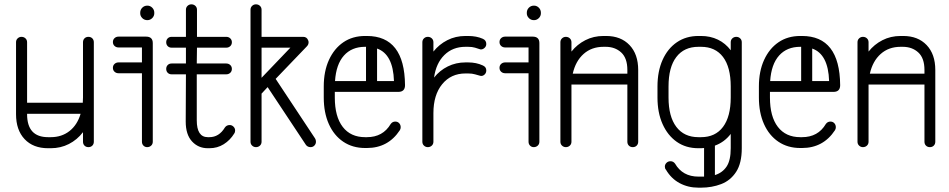

<svg xmlns="http://www.w3.org/2000/svg" viewBox="-20 -679 4381 886"><path d="M413 -25Q413 -14 406 -7Q399 0 388 0Q377 0 370 -7Q363 -14 363 -25V-69Q336 -34 298 -14.5Q260 5 214 5H202Q133 5 93.5 -37Q54 -79 54 -152V-484Q54 -495 61.5 -502Q69 -509 79 -509Q90 -509 97.5 -502Q105 -495 105 -484V-205H362Q363 -216 363 -229V-484Q363 -495 370 -502Q377 -509 388 -509Q399 -509 406 -502Q413 -495 413 -484ZM202 -46H214Q265 -46 301 -74.5Q337 -103 352 -154H105V-152Q105 -46 202 -46Z M527 -341Q516 -341 508.5 -348Q501 -355 501 -366Q501 -377 508.5 -384Q516 -391 527 -391H635V-460H527Q516 -460 508.5 -467Q501 -474 501 -485Q501 -496 508.5 -503Q516 -510 527 -510H654Q685 -510 685 -480V-25Q685 -14 677.5 -7Q670 0 659 0Q649 0 642 -7Q635 -14 635 -25V-341ZM627 -620Q627 -634 636.5 -643.5Q646 -653 660 -653Q673 -653 682.5 -643.5Q692 -634 692 -620V-618Q692 -605 682.5 -595.5Q673 -586 660 -586Q646 -586 636.5 -595.5Q627 -605 627 -618Z M1018 -91Q1026 -102 1040 -102Q1050 -102 1057.5 -94.5Q1065 -87 1065 -77Q1065 -68 1061 -63Q1042 -32 1012.5 -13.5Q983 5 946 5H939Q895 5 866 -26.5Q837 -58 837 -118L838 -336H772Q761 -336 754 -343Q747 -350 747 -361Q747 -372 754 -379Q761 -386 772 -386H838V-459H772Q761 -459 754 -466Q747 -473 747 -484Q747 -495 754 -502Q761 -509 772 -509H838V-634Q838 -645 845.5 -652Q853 -659 863 -659Q874 -659 881.5 -652Q889 -645 889 -634V-509H1024Q1035 -509 1042.5 -502Q1050 -495 1050 -484Q1050 -473 1042.5 -466Q1035 -459 1024 -459H889L888 -386H1024Q1035 -386 1042.5 -379Q1050 -372 1050 -361Q1050 -350 1042.5 -343Q1035 -336 1024 -336H888V-124Q888 -46 939 -46H946Q991 -46 1018 -91Z M1136 -634Q1136 -645 1143.5 -652Q1151 -659 1161 -659Q1172 -659 1179.5 -652Q1187 -645 1187 -634V-509H1379Q1396 -509 1402 -493Q1404 -489 1404 -484Q1404 -473 1396 -465L1252 -315L1434 -40Q1438 -34 1438 -25Q1438 -15 1431 -7.5Q1424 0 1413 0Q1400 0 1392 -10L1215 -277L1187 -247V-25Q1187 -14 1179.5 -7Q1172 0 1161 0Q1151 0 1143.5 -7Q1136 -14 1136 -25ZM1187 -459V-320L1320 -459Z M1825 -78Q1771 4 1673 4H1665Q1607 4 1564 -25Q1521 -54 1497.5 -106.5Q1474 -159 1474 -229V-280Q1474 -350 1498 -402.5Q1522 -455 1564.5 -484Q1607 -513 1665 -513H1673Q1847 -513 1849 -286Q1849 -255 1818 -255H1525V-229Q1525 -141 1561.5 -93.5Q1598 -46 1665 -46H1673Q1747 -46 1783 -107Q1791 -118 1804 -118Q1815 -118 1822 -110.5Q1829 -103 1829 -92Q1829 -84 1825 -78ZM1665 -463Q1603 -463 1567 -422.5Q1531 -382 1526 -305H1669V-463ZM1798 -305Q1794 -429 1720 -455V-305Z M1980 -25Q1980 -14 1972.5 -7Q1965 0 1954 0Q1944 0 1936.5 -7Q1929 -14 1929 -25V-484Q1929 -495 1936.5 -502Q1944 -509 1954 -509Q1965 -509 1972.5 -502Q1980 -495 1980 -484V-441Q2006 -474 2044 -493.5Q2082 -513 2128 -513H2140Q2179 -513 2208 -500Q2224 -493 2224 -476Q2224 -465 2215.5 -457.5Q2207 -450 2197 -451Q2185 -455 2172 -459Q2159 -463 2140 -463H2128Q2069 -463 2030.5 -425Q1992 -387 1983 -321Q2009 -354 2046.5 -372.5Q2084 -391 2128 -391H2140Q2178 -391 2208 -377Q2224 -370 2224 -354Q2224 -342 2215.5 -334.5Q2207 -327 2197 -329Q2185 -332 2172 -336Q2159 -340 2140 -340H2128Q2061 -340 2020.5 -290.5Q1980 -241 1980 -157Z M2311 -341Q2300 -341 2292.5 -348Q2285 -355 2285 -366Q2285 -377 2292.5 -384Q2300 -391 2311 -391H2419V-460H2311Q2300 -460 2292.5 -467Q2285 -474 2285 -485Q2285 -496 2292.5 -503Q2300 -510 2311 -510H2438Q2469 -510 2469 -480V-25Q2469 -14 2461.5 -7Q2454 0 2443 0Q2433 0 2426 -7Q2419 -14 2419 -25V-341ZM2411 -620Q2411 -634 2420.5 -643.5Q2430 -653 2444 -653Q2457 -653 2466.5 -643.5Q2476 -634 2476 -620V-618Q2476 -605 2466.5 -595.5Q2457 -586 2444 -586Q2430 -586 2420.5 -595.5Q2411 -605 2411 -618Z M2617 -25Q2617 -14 2609.5 -7Q2602 0 2591 0Q2581 0 2573.5 -7Q2566 -14 2566 -25V-484Q2566 -495 2573.5 -502Q2581 -509 2591 -509Q2602 -509 2609.5 -502Q2617 -495 2617 -484V-441Q2643 -474 2681 -493.5Q2719 -513 2765 -513H2777Q2845 -513 2885 -471Q2925 -429 2925 -356V-25Q2925 -14 2918 -7Q2911 0 2900 0Q2889 0 2882 -7Q2875 -14 2875 -25V-289H2617Q2617 -285 2617 -280ZM2765 -463Q2710 -463 2673 -430Q2636 -397 2623 -339H2875V-356Q2875 -411 2846.5 -437Q2818 -463 2775 -463Z M3053 104Q3048 99 3048 90Q3048 80 3055.5 72.5Q3063 65 3074 65Q3087 65 3095 76Q3130 136 3203 136H3215Q3222 136 3229 136V4Q3222 5 3215 5H3203Q3145 5 3103 -24.5Q3061 -54 3037.5 -106.5Q3014 -159 3014 -229V-280Q3014 -350 3037.5 -402.5Q3061 -455 3103.5 -484Q3146 -513 3203 -513H3215Q3258 -513 3293 -496Q3328 -479 3352 -447V-484Q3352 -495 3359.5 -502Q3367 -509 3378 -509Q3388 -509 3395.5 -502Q3403 -495 3403 -484V5Q3403 74 3377 114Q3351 154 3308 170.5Q3265 187 3215 187H3203Q3155 187 3116 166Q3077 145 3053 104ZM3065 -280V-229Q3065 -141 3101 -93.5Q3137 -46 3203 -46H3215Q3281 -46 3316.5 -93.5Q3352 -141 3352 -229V-280Q3352 -369 3316.5 -416Q3281 -463 3215 -463H3203Q3137 -463 3101 -416Q3065 -369 3065 -280ZM3352 5V-61Q3323 -23 3279 -7V129Q3314 118 3333 89.5Q3352 61 3352 5Z M3833 -78Q3779 4 3681 4H3673Q3615 4 3572 -25Q3529 -54 3505.5 -106.5Q3482 -159 3482 -229V-280Q3482 -350 3506 -402.5Q3530 -455 3572.5 -484Q3615 -513 3673 -513H3681Q3855 -513 3857 -286Q3857 -255 3826 -255H3533V-229Q3533 -141 3569.5 -93.5Q3606 -46 3673 -46H3681Q3755 -46 3791 -107Q3799 -118 3812 -118Q3823 -118 3830 -110.5Q3837 -103 3837 -92Q3837 -84 3833 -78ZM3673 -463Q3611 -463 3575 -422.5Q3539 -382 3534 -305H3677V-463ZM3806 -305Q3802 -429 3728 -455V-305Z M3988 -25Q3988 -14 3980.5 -7Q3973 0 3962 0Q3952 0 3944.5 -7Q3937 -14 3937 -25V-484Q3937 -495 3944.5 -502Q3952 -509 3962 -509Q3973 -509 3980.5 -502Q3988 -495 3988 -484V-441Q4014 -474 4052 -493.5Q4090 -513 4136 -513H4148Q4216 -513 4256 -471Q4296 -429 4296 -356V-25Q4296 -14 4289 -7Q4282 0 4271 0Q4260 0 4253 -7Q4246 -14 4246 -25V-289H3988Q3988 -285 3988 -280ZM4136 -463Q4081 -463 4044 -430Q4007 -397 3994 -339H4246V-356Q4246 -411 4217.5 -437Q4189 -463 4146 -463Z"/></svg>

Font: Libertine Sup
Style: Regular
Weight: 400
Designer: Bastien Sozeau
Foundry: NBR — Bastien Sozeau
Version: Version 2.003; ttfautohint (v1.8.4.7-5d5b);gftools[0.9.33]